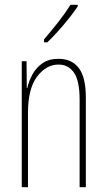

<svg xmlns="http://www.w3.org/2000/svg" viewBox="-20 -783 448 803"><path d="M225 -537Q280 -537 309.5 -498.5Q339 -460 339 -375V0H313V-365Q313 -445 289.5 -479Q266 -513 225 -513Q173 -513 135 -462.5Q97 -412 97 -311V0H71V-527H91L92 -415H94Q101 -445 116.5 -473Q132 -501 158.5 -519Q185 -537 225 -537ZM305 -756Q289 -732 266.5 -704Q244 -676 221 -650.5Q198 -625 178 -606H164V-618Q198 -658 224 -691Q250 -724 275 -763H305Z"/></svg>

Font: Noto Sans Thai Looped ExtraCondensed Thin
Style: Regular
Weight: 100
Width: 2
Designer: Sasikarn Vongin, Ben Mitchell
Foundry: The Fontpad Ltd
Version: Version 1.001; ttfautohint (v1.8.4.7-5d5b)